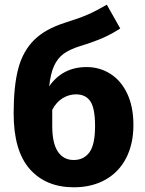

<svg xmlns="http://www.w3.org/2000/svg" viewBox="-20 -779 616 816"><path d="M547 -248Q547 -167 516 -107Q485 -47 427.5 -15Q370 17 294 17Q175 17 106.5 -60.5Q38 -138 38 -297Q38 -413 57.5 -487Q77 -561 124.5 -608.5Q172 -656 258 -683Q319 -702 354 -717.5Q389 -733 434 -759L491 -658Q456 -635 417.5 -618Q379 -601 320 -583Q276 -569 250.5 -550.5Q225 -532 210 -499.5Q195 -467 189 -412Q246 -494 348 -494Q404 -494 449.5 -465Q495 -436 521 -380.5Q547 -325 547 -248ZM384 -243Q384 -319 364 -348.5Q344 -378 303 -378Q273 -378 246 -361.5Q219 -345 202 -312V-244Q202 -170 226 -134.5Q250 -99 293 -99Q336 -99 360 -131.5Q384 -164 384 -243Z"/></svg>

Font: FiraGOUPP
Style: Bold
Weight: 700
Designer: bBox Type
Foundry: bBox Type GmbH
Version: Version 1.001